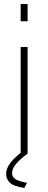

<svg xmlns="http://www.w3.org/2000/svg" viewBox="-20 -750 237 939"><path d="M81 -646V-730H115V-646ZM81 0V-520H115V0ZM10 101Q10 73 31.5 45.5Q53 18 95 -13H104L116 0Q75 31 57 53.5Q39 76 39 97Q39 116 56 126.5Q73 137 112 144L99 169Q48 162 29 144Q10 126 10 101Z"/></svg>

Font: Raleway ExtraLight
Style: Regular
Weight: 200
Designer: Matt McInerney, Pablo Impallari, Rodrigo Fuenzalida
Foundry: Matt McInerney, Pablo Impallari, Rodrigo Fuenzalida
Version: Version 4.026